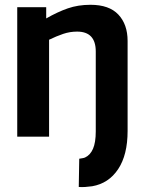

<svg xmlns="http://www.w3.org/2000/svg" viewBox="-20 -571 605 802"><path d="M513 -24Q513 76 473.5 135.5Q434 195 365 207Q350 209 336 210Q322 211 309 210L311 92Q317 91 323.5 90Q330 89 335 87Q357 77 368.5 50.5Q380 24 380 -22V-356Q380 -439 302 -439Q272 -439 244 -429.5Q216 -420 185 -405V0H52V-541H173V-494Q220 -521 263 -536Q306 -551 358 -551Q436 -551 474.5 -510Q513 -469 513 -400Z"/></svg>

Font: Georama SemiBold
Style: Regular
Weight: 600
Designer: Jean-Baptiste Levee
Foundry: Production Type
Version: Version 1.000